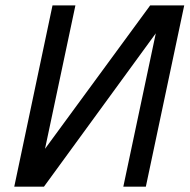

<svg xmlns="http://www.w3.org/2000/svg" viewBox="-20 -696 707 716"><path d="M33.2 0 175.8 -675.8H261.2L147.9 -141.1L540 -675.8H667L523.9 0H439.9L561 -571.8L144 0Z"/></svg>

Font: Lorenzo Sans
Style: Italic
Weight: 400
Italic angle: -12°
Foundry: Intel Corporation
Version: Version 1.00; ttfautohint (v1.5)